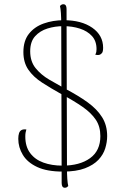

<svg xmlns="http://www.w3.org/2000/svg" viewBox="-20 -795 583 903"><path d="M285 88Q270 88 270 66L268 -680Q268 -743 262 -767Q265 -770 268.5 -772.5Q272 -775 278 -775Q293 -775 293 -753L295 -7Q295 56 301 80Q298 83 294.5 85.5Q291 88 285 88ZM276 12Q201 12 155 -9.5Q109 -31 87.5 -66.5Q66 -102 66 -142Q66 -158 69.5 -168.5Q73 -179 81.5 -183.5Q90 -188 104 -186Q102 -179 100.5 -172Q99 -165 99 -153Q99 -106 121.5 -75.5Q144 -45 183.5 -30.5Q223 -16 274 -16Q355 -16 403.5 -51Q452 -86 452 -155Q452 -200 430.5 -232Q409 -264 369 -292Q329 -320 271 -351Q219 -380 178 -406.5Q137 -433 113.5 -467Q90 -501 90 -550Q90 -603 116 -636Q142 -669 185.5 -684.5Q229 -700 280 -700Q363 -700 414 -664.5Q465 -629 465 -570Q465 -558 462.5 -551Q460 -544 452 -539Q443 -534 428 -538Q432 -545 433 -551.5Q434 -558 434 -564Q434 -602 412.5 -625.5Q391 -649 355.5 -660.5Q320 -672 278 -672Q239 -672 203.5 -661Q168 -650 145 -624.5Q122 -599 122 -554Q122 -506 147.5 -474.5Q173 -443 211.5 -420.5Q250 -398 288 -377Q349 -345 392.5 -313.5Q436 -282 460 -244Q484 -206 484 -155Q484 -127 475 -97.5Q466 -68 443 -43.5Q420 -19 379.5 -3.5Q339 12 276 12Z"/></svg>

Font: Arima Thin Thin
Style: Regular
Weight: 250
Version: Version 1.100